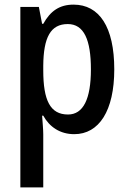

<svg xmlns="http://www.w3.org/2000/svg" viewBox="-20 -570 557 830"><path d="M298 -550C238 -550 198 -523 167 -467H162L148 -540H68V240H167V11C167 -11 164 -41 162 -70H167C194 -21 240 10 301 10C408 10 474 -91 474 -270C474 -454 409 -550 298 -550ZM273 -466C343 -466 373 -398 373 -270C373 -142 340 -75 274 -75C197 -75 167 -136 167 -266V-286C168 -409 199 -466 273 -466Z"/></svg>

Font: Noto Sans Devanagari Condensed Medium
Style: Regular
Weight: 500
Width: 3
Designer: Jelle Bosma - Monotype Design Team
Foundry: Monotype Imaging Inc.
Version: Version 2.004